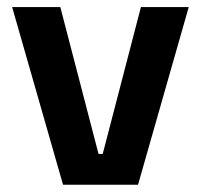

<svg xmlns="http://www.w3.org/2000/svg" viewBox="-20 -510 554 530"><path d="M263.5 -85 369 -490.5H501L361 0H154L13.5 -490.5H146.5L252 -85Z"/></svg>

Font: Anek Bangla SemiBold
Style: Regular
Weight: 600
Designer: Sulekha Rajkumar (Bangla), Yesha Goshar (Latin)
Foundry: Ek Type
Version: Version 1.003